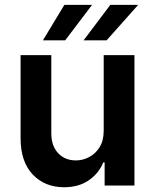

<svg xmlns="http://www.w3.org/2000/svg" viewBox="-20 -776 648 803"><path d="M413.7 -229.4V-545.5H542.3V0H417.6V-96.9H411.9Q393.5 -51.1 351.4 -22Q309.3 7.1 247.9 7.1Q167.6 7.1 116.8 -46.3Q66.1 -99.8 66.1 -198.2V-545.5H194.6V-218Q194.6 -166.2 223 -135.7Q251.4 -105.1 297.6 -105.1Q326 -105.1 352.6 -119Q379.3 -132.8 396.5 -160.3Q413.7 -187.9 413.7 -229.4ZM329.5 -607.2 441.4 -755.7H557.9L425.8 -607.2ZM159.4 -607.2 249.3 -755.7H365.1L252.5 -607.2Z"/></svg>

Font: Inter UI Semi Bold
Style: Regular
Weight: 600
Designer: Rasmus Andersson
Foundry: rsms
Version: 3.2;8d6f07862